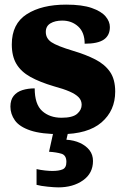

<svg xmlns="http://www.w3.org/2000/svg" viewBox="-20 -570 542 830"><path d="M243 10Q159 10 111.5 -6Q64 -22 44.5 -49.5Q25 -77 25 -109Q25 -138 39 -155.5Q53 -173 77 -180.5Q101 -188 130 -188Q130 -119 162.5 -90Q195 -61 246 -61Q294 -61 313.5 -78Q333 -95 333 -117Q333 -136 320 -149.5Q307 -163 280.5 -174.5Q254 -186 213 -197Q152 -215 111.5 -237.5Q71 -260 51 -293.5Q31 -327 31 -378Q31 -467 95.5 -508.5Q160 -550 266 -550Q335 -550 376.5 -535.5Q418 -521 436.5 -499Q455 -477 455 -453Q455 -417 429 -399Q403 -381 346 -381Q346 -430 318 -455.5Q290 -481 249 -481Q218 -481 198 -469Q178 -457 178 -432Q178 -404 202.5 -387.5Q227 -371 297 -350Q351 -334 392 -313Q433 -292 455.5 -259.5Q478 -227 478 -174Q478 -92 419 -41Q360 10 243 10ZM232 240Q216 240 186 237Q156 234 138 229V161Q156 165 174.5 167Q193 169 206 169Q235 169 251 162Q267 155 267 130Q267 101 245.5 94.5Q224 88 192 86L213 -9H277L267 34Q300 36 326 48Q352 60 367 79.5Q382 99 382 126Q382 179 339 209.5Q296 240 232 240Z"/></svg>

Font: Noto Rashi Hebrew Black
Style: Regular
Weight: 900
Version: Version 1.006